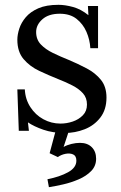

<svg xmlns="http://www.w3.org/2000/svg" viewBox="-20 -536 503 797"><path d="M249 16Q199 16 160 2.5Q121 -11 96 -28L100 7H58L52 -165H83Q85 -124 106 -91.5Q127 -59 160 -41Q193 -23 231 -23Q257 -23 282 -31.5Q307 -40 324 -57.5Q341 -75 341 -102Q341 -130 324.5 -148.5Q308 -167 281 -181Q254 -195 223 -207Q183 -223 143.5 -241.5Q104 -260 78 -290.5Q52 -321 52 -371Q52 -392 60 -417Q68 -442 87 -464.5Q106 -487 139 -501.5Q172 -516 223 -516Q250 -516 283 -507Q316 -498 347 -473L345 -511H387V-336H355Q353 -371 339 -403.5Q325 -436 298 -457.5Q271 -479 228 -479Q182 -479 156 -456Q130 -433 130 -403Q130 -372 149.5 -351.5Q169 -331 200 -316Q231 -301 266 -287Q304 -271 340 -252Q376 -233 399 -204.5Q422 -176 422 -131Q422 -81 396.5 -48Q371 -15 331.5 0.5Q292 16 249 16ZM183 241 177 208Q228 198 262.5 179Q297 160 297 131Q297 111 283.5 105Q270 99 252 102.5Q234 106 220 116L186 100L215 -8H271L244 74Q258 66 276.5 61.5Q295 57 312 57Q343 57 361 75Q379 93 379 123Q379 153 358.5 174Q338 195 306.5 208.5Q275 222 242 229.5Q209 237 183 241Z"/></svg>

Font: Lora
Style: Regular
Weight: 400
Designer: Olga Karpushina, Alexei Vanyashin (Cyrillic)
Foundry: Cyreal
Version: Version 3.005; ttfautohint (v1.8.4.7-5d5b)